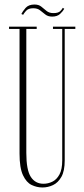

<svg xmlns="http://www.w3.org/2000/svg" viewBox="-20 -818 374 850"><path d="M168 12Q143.5 12 120.2 1Q97 -10 81.8 -42.2Q66.5 -74.5 66.5 -138V-690H20V-700H142.5V-690H96.5V-141Q96.5 -66 116.2 -35.2Q136 -4.5 172.5 -4.5Q193 -4.5 212 -13.8Q231 -23 243.2 -45.5Q255.5 -68 255.5 -108V-690H214.5V-700H313.5V-690H266.5V-108Q266.5 -61 251.8 -35Q237 -9 214.5 1.5Q192 12 168 12ZM211 -744.5Q192.5 -744.5 180.8 -753.8Q169 -763 157.5 -772.2Q146 -781.5 127 -781.5Q105.5 -781.5 95.2 -769.8Q85 -758 82.5 -752.5L74.5 -756Q80 -767.5 93.2 -782.8Q106.5 -798 132.5 -798Q151.5 -798 163 -788.5Q174.5 -779 186.2 -769.5Q198 -760 216.5 -760Q238.5 -760 247.2 -769.2Q256 -778.5 258 -783.5L264.5 -779Q258.5 -768 245.8 -756.2Q233 -744.5 211 -744.5Z"/></svg>

Font: Imbue 100pt Thin
Style: Regular
Weight: 100
Designer: Tyler Finck
Foundry: Etcetera Type Company
Version: Version 1.102; ttfautohint (v1.8.3)